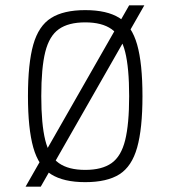

<svg xmlns="http://www.w3.org/2000/svg" viewBox="-20 -670 640 721"><path d="M76 31 465 -650H522L133 31ZM300 14Q219 14 172 -15.5Q125 -45 105 -116Q85 -187 85 -309Q85 -432 105 -502.5Q125 -573 172 -602.5Q219 -632 300 -632Q382 -632 428.5 -602.5Q475 -573 495 -502.5Q515 -432 515 -309Q515 -187 495 -116Q475 -45 428.5 -15.5Q382 14 300 14ZM300 -32Q363 -32 399 -57.5Q435 -83 450 -143.5Q465 -204 465 -309Q465 -415 450 -475Q435 -535 399 -560.5Q363 -586 300 -586Q237 -586 201 -560.5Q165 -535 150 -475Q135 -415 135 -309Q135 -204 150 -143.5Q165 -83 201 -57.5Q237 -32 300 -32Z"/></svg>

Font: Victor Mono Thin Thin
Style: Regular
Weight: 250
Monospace: yes
Version: Version 1.561;gftools[0.9.30]